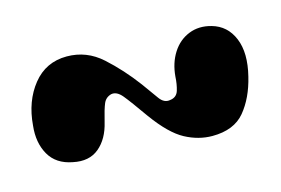

<svg xmlns="http://www.w3.org/2000/svg" viewBox="-52 -588 725 496"><g transform="rotate(-15 310.5 -340.0)"><path d="M153 -488Q206 -488 246.5 -451.5Q287 -415 322 -368Q342 -340 354 -323.5Q366 -307 382 -310Q400 -312 405 -328.5Q410 -345 411 -365Q414 -401 431 -427.5Q448 -454 475.5 -465Q503 -476 535 -467Q575 -456 591.5 -416Q608 -376 593 -316Q580 -262 551 -227Q522 -192 464 -192Q427 -192 391.5 -211Q356 -230 316 -285Q283 -332 268.5 -349.5Q254 -367 239 -364Q224 -360 218 -346Q212 -332 204 -299Q194 -256 167 -233.5Q140 -211 98 -220Q55 -228 36.5 -260.5Q18 -293 23 -338Q28 -402 62.5 -445Q97 -488 153 -488Z"/></g></svg>

Font: Bagel Fat One
Style: Regular
Weight: 400
Designer: Kyung-won Kim
Foundry: JAMO
Version: Version 1.000; ttfautohint (v1.8.4.7-5d5b);gftools[0.9.28]